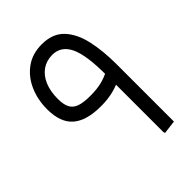

<svg xmlns="http://www.w3.org/2000/svg" viewBox="-217 -861 967 967"><g transform="rotate(-45 266.5 -377.5)"><path d="M248 -323Q145 -323 95 -366.5Q45 -410 45 -504Q45 -572 70 -629Q95 -686 142.5 -720.5Q190 -755 257 -755Q334 -755 376.5 -710Q419 -665 436 -589Q453 -513 453 -418H378Q378 -559 348.5 -619.5Q319 -680 257 -680Q216 -680 185 -658.5Q154 -637 137 -597Q120 -557 120 -503Q120 -464 131.5 -441Q143 -418 170.5 -408Q198 -398 247 -398Q292 -398 326 -406Q360 -414 393 -432L412 -362Q376 -343 336.5 -333Q297 -323 248 -323ZM381 0 378 -9V-418H453V-9Z"/></g></svg>

Font: Fustat
Style: Regular
Weight: 400
Designer: Mohamed Gaber, Khaled Hosny, Laura Garcia Mut
Foundry: Kief Type Foundry, Alif Type Foundry, Hard Type Foundry
Version: Version 1.007